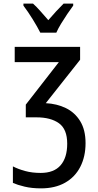

<svg xmlns="http://www.w3.org/2000/svg" viewBox="-20 -797 540 1057"><path d="M206 240Q155 240 115.5 230.5Q76 221 51 210V119Q80 134 118.5 144.5Q157 155 204 155Q277 155 313.5 113Q350 71 350 -6Q350 -86 304.5 -118.5Q259 -151 181 -151H122V-221L304 -455H61V-539H421V-468L232 -229Q293 -226 342.5 -202Q392 -178 421.5 -130Q451 -82 451 -9Q451 65 422 121.5Q393 178 338 209Q283 240 206 240ZM202 -617Q186 -649 160 -691Q134 -733 109 -766V-777H162Q181 -760 202.5 -735.5Q224 -711 246 -686Q271 -715 288.5 -734Q306 -753 330 -777H383V-766Q368 -746 350.5 -720Q333 -694 316.5 -667Q300 -640 290 -617Z"/></svg>

Font: Noto Sans Mono ExtraCondensed Medium
Style: Regular
Weight: 500
Width: 2
Designer: Monotype Design Team
Foundry: Monotype Imaging Inc.
Version: Version 2.014